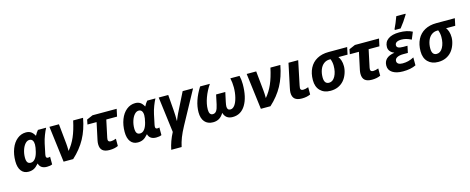

<svg xmlns="http://www.w3.org/2000/svg" viewBox="-43 -1682 6880 2808"><g transform="rotate(-15 3397.0 -278.0)"><path d="M433.1 -472.2Q442.4 -492.2 456.8 -513.4Q471.2 -534.7 481.9 -545.9H606Q584 -505.4 561.3 -446.5Q538.6 -387.7 525.9 -329.1L493.2 -172.9Q490.2 -158.2 490.2 -147Q490.2 -115.2 520 -115.2Q537.6 -115.2 551.8 -121.1V-4.9Q521 9.8 471.2 9.8Q373 9.8 351.1 -70.8H348.1Q308.6 -24.4 273.2 -7.3Q237.8 9.8 192.9 9.8Q122.1 9.8 83 -42.2Q43.9 -94.2 43.9 -188Q43.9 -291.5 76.7 -376.2Q109.4 -460.9 168.5 -508.5Q227.5 -556.2 300.8 -556.2Q344.2 -556.2 374.8 -537.1Q405.3 -518.1 430.2 -472.2ZM257.8 -108.9Q295.4 -108.9 323.7 -143.3Q352.1 -177.7 368.4 -243.4Q384.8 -309.1 384.8 -351.1Q384.8 -390.1 369.1 -413.6Q353.5 -437 321.8 -437Q287.1 -437 257.6 -403.8Q228 -370.6 210.4 -315.7Q192.9 -260.7 192.9 -202.1Q192.9 -153.8 208.7 -131.3Q224.6 -108.9 257.8 -108.9Z M655.8 -545.9H799.8L830.1 -245.1Q835 -197.8 835 -132.8Q899.9 -209.5 942.1 -306.4Q984.4 -403.3 1015.1 -545.9H1165Q1133.3 -371.6 1062 -241Q990.7 -110.4 869.1 0H724.1Z M1470.7 -108.9Q1502.4 -108.9 1549.8 -126V-16.1Q1495.6 9.8 1419.9 9.8Q1347.7 9.8 1312.7 -20.8Q1277.8 -51.3 1277.8 -116.2Q1277.8 -140.6 1283.7 -170.9L1339.8 -434.1H1201.7L1215.8 -505.9L1308.6 -545.9H1673.8L1649.9 -434.1H1486.8L1430.7 -170.9Q1427.7 -156.2 1427.7 -145Q1427.7 -108.9 1470.7 -108.9Z M2087.9 -472.2Q2097.2 -492.2 2111.6 -513.4Q2126 -534.7 2136.7 -545.9H2260.7Q2238.8 -505.4 2216.1 -446.5Q2193.4 -387.7 2180.7 -329.1L2147.9 -172.9Q2145 -158.2 2145 -147Q2145 -115.2 2174.8 -115.2Q2192.4 -115.2 2206.5 -121.1V-4.9Q2175.8 9.8 2126 9.8Q2027.8 9.8 2005.9 -70.8H2002.9Q1963.4 -24.4 1928 -7.3Q1892.6 9.8 1847.7 9.8Q1776.9 9.8 1737.8 -42.2Q1698.7 -94.2 1698.7 -188Q1698.7 -291.5 1731.4 -376.2Q1764.2 -460.9 1823.2 -508.5Q1882.3 -556.2 1955.6 -556.2Q1999 -556.2 2029.5 -537.1Q2060.1 -518.1 2085 -472.2ZM1912.6 -108.9Q1950.2 -108.9 1978.5 -143.3Q2006.8 -177.7 2023.2 -243.4Q2039.6 -309.1 2039.6 -351.1Q2039.6 -390.1 2023.9 -413.6Q2008.3 -437 1976.6 -437Q1941.9 -437 1912.4 -403.8Q1882.8 -370.6 1865.2 -315.7Q1847.7 -260.7 1847.7 -202.1Q1847.7 -153.8 1863.5 -131.3Q1879.4 -108.9 1912.6 -108.9Z M2446.8 240.2H2289.6Q2314.5 114.7 2378.9 -6.8L2310.5 -545.9H2454.6Q2466.8 -392.6 2473.1 -310.5Q2479.5 -228.5 2478.5 -147.9H2481Q2488.3 -168 2499.3 -193.6Q2510.3 -219.2 2521.2 -242.4Q2532.2 -265.6 2672.9 -545.9H2830.6L2561.5 -51.8Q2513.7 36.6 2487.8 103.5Q2461.9 170.4 2446.8 240.2Z M2986.8 9.8Q2905.8 9.8 2861.3 -41.7Q2816.9 -93.3 2816.9 -186Q2816.9 -355 2937 -545.9H3085Q3026.4 -460 2992.2 -365.5Q2958 -271 2958 -189.9Q2958 -106 3013.2 -106Q3047.4 -106 3067.9 -134.8Q3088.4 -163.6 3102.1 -228L3132.8 -372.1H3272Q3252 -279.8 3241.9 -232.2Q3231.9 -184.6 3231.9 -162.1Q3231.9 -106 3280.8 -106Q3315.9 -106 3345.2 -144.3Q3374.5 -182.6 3392.3 -254.6Q3410.2 -326.7 3410.2 -405.8Q3410.2 -479.5 3395 -545.9H3534.2Q3548.8 -484.9 3548.8 -417Q3548.8 -219.2 3479.2 -104.7Q3409.7 9.8 3284.2 9.8Q3177.7 9.8 3149.9 -88.9Q3117.7 -35.6 3078.1 -12.9Q3038.6 9.8 2986.8 9.8Z M3642.6 -545.9H3786.6L3816.9 -245.1Q3821.8 -197.8 3821.8 -132.8Q3886.7 -209.5 3929 -306.4Q3971.2 -403.3 4002 -545.9H4151.9Q4120.1 -371.6 4048.8 -241Q3977.5 -110.4 3856 0H3710.9Z M4382.8 -108.9Q4415 -108.9 4461.4 -126V-16.1Q4407.2 9.8 4331.5 9.8Q4259.3 9.8 4224.4 -20.8Q4189.5 -51.3 4189.5 -116.2Q4189.5 -141.6 4200.7 -192.9L4275.4 -545.9H4422.4L4346.7 -184.1Q4340.8 -155.3 4340.8 -144Q4340.8 -108.9 4382.8 -108.9Z M5045.9 -288.1Q5045.9 -234.9 5024.7 -175.8Q5003.4 -116.7 4967 -75.7Q4930.7 -34.7 4880.1 -12.5Q4829.6 9.8 4765.6 9.8Q4667.5 9.8 4610.6 -47.9Q4553.7 -105.5 4553.7 -207Q4553.7 -310.1 4592.8 -387Q4631.8 -463.9 4706.3 -504.9Q4780.8 -545.9 4881.8 -545.9H5163.6L5140.6 -437H5002Q5020 -415 5033 -376.7Q5045.9 -338.4 5045.9 -288.1ZM4868.7 -437Q4817.4 -437 4779.5 -407.7Q4741.7 -378.4 4721.7 -326.4Q4701.7 -274.4 4701.7 -210Q4701.7 -109.9 4774.9 -109.9Q4831.5 -109.9 4867.2 -173.8Q4902.8 -237.8 4902.8 -333Q4902.8 -387.2 4882.8 -437Z M5442.9 -108.9Q5474.6 -108.9 5522 -126V-16.1Q5467.8 9.8 5392.1 9.8Q5319.8 9.8 5284.9 -20.8Q5250 -51.3 5250 -116.2Q5250 -140.6 5255.9 -170.9L5312 -434.1H5173.8L5188 -505.9L5280.8 -545.9H5646L5622.1 -434.1H5459L5402.8 -170.9Q5399.9 -156.2 5399.9 -145Q5399.9 -108.9 5442.9 -108.9Z M5999 -232.9H5926.8Q5868.2 -232.9 5834.5 -214.1Q5800.8 -195.3 5800.8 -162.1Q5800.8 -134.8 5822.8 -119.9Q5844.7 -105 5886.7 -105Q5931.6 -105 5972.4 -115Q6013.2 -125 6059.1 -148.9V-28.8Q5981 9.8 5862.8 9.8Q5762.2 9.8 5704.1 -28.1Q5646 -65.9 5646 -133.8Q5646 -260.3 5806.2 -286.1V-289.1Q5767.1 -304.2 5746.1 -331.8Q5725.1 -359.4 5725.1 -394Q5725.1 -471.2 5785.2 -513.7Q5845.2 -556.2 5953.1 -556.2Q6072.8 -556.2 6149.9 -514.2L6105 -405.8Q6060.1 -428.2 6026.1 -437Q5992.2 -445.8 5957 -445.8Q5909.7 -445.8 5884.3 -430.2Q5858.9 -414.6 5858.9 -384.8Q5858.9 -359.4 5882.6 -347.7Q5906.2 -335.9 5955.1 -335.9H6021ZM5901.4 -621.1Q5938.5 -695.3 5974.6 -795.9H6113.3V-784.2Q6054.7 -687.5 5989.3 -606H5901.4Z M6676.3 -288.1Q6676.3 -234.9 6655 -175.8Q6633.8 -116.7 6597.4 -75.7Q6561 -34.7 6510.5 -12.5Q6460 9.8 6396 9.8Q6297.9 9.8 6241 -47.9Q6184.1 -105.5 6184.1 -207Q6184.1 -310.1 6223.1 -387Q6262.2 -463.9 6336.7 -504.9Q6411.1 -545.9 6512.2 -545.9H6793.9L6771 -437H6632.3Q6650.4 -415 6663.3 -376.7Q6676.3 -338.4 6676.3 -288.1ZM6499 -437Q6447.8 -437 6409.9 -407.7Q6372.1 -378.4 6352.1 -326.4Q6332 -274.4 6332 -210Q6332 -109.9 6405.3 -109.9Q6461.9 -109.9 6497.6 -173.8Q6533.2 -237.8 6533.2 -333Q6533.2 -387.2 6513.2 -437Z"/></g></svg>

Font: Zoram GWebM
Style: Bold Italic
Weight: 700
Italic angle: -12°
Foundry: Ascender Corporation
Version: Version 1.000